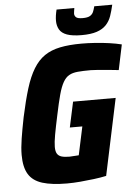

<svg xmlns="http://www.w3.org/2000/svg" viewBox="-59 -925 703 979"><g transform="rotate(-5 292.0 -436.0)"><path d="M244 8Q167 8 118.5 -7Q70 -22 48 -58Q26 -94 26 -157Q26 -193 33.5 -240.5Q41 -288 53 -348Q71 -432 89.5 -492Q108 -552 132.5 -592Q157 -632 190 -654.5Q223 -677 269.5 -686.5Q316 -696 380 -696Q411 -696 448 -693.5Q485 -691 520.5 -686Q556 -681 584 -674L557 -545Q532 -548 504 -550.5Q476 -553 452.5 -555Q429 -557 415 -557Q375 -557 348 -554.5Q321 -552 303.5 -542Q286 -532 273 -509.5Q260 -487 249 -447Q238 -407 225 -344Q212 -284 205 -245Q198 -206 198 -183Q198 -160 205.5 -148Q213 -136 228.5 -131.5Q244 -127 269 -127Q276 -127 284.5 -128Q293 -129 301.5 -129Q310 -129 316 -130L347 -275H283L311 -405H529L446 -13Q418 -7 382.5 -2.5Q347 2 311.5 5Q276 8 244 8ZM385 -739Q337 -739 309.5 -749Q282 -759 271 -778.5Q260 -798 260 -823Q260 -836 262 -850Q264 -864 268 -880H359Q358 -872 356.5 -865Q355 -858 355 -852Q355 -840 363.5 -832.5Q372 -825 397 -825Q423 -825 435 -832.5Q447 -840 452 -852Q457 -864 461 -880H553Q546 -849 537 -823Q528 -797 510 -778Q492 -759 462 -749Q432 -739 385 -739Z"/></g></svg>

Font: Saira SemiCondensed ExtraBold
Style: Italic
Weight: 800
Width: 4
Italic angle: -12°
Designer: Hector Gatti with collaboration of the Omnibus-Type team
Foundry: Omnibus-Type
Version: Version 1.101